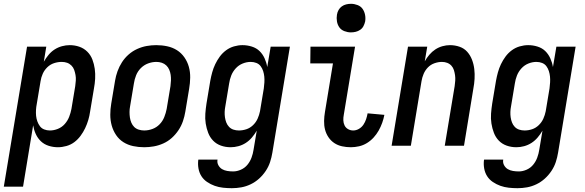

<svg xmlns="http://www.w3.org/2000/svg" viewBox="-52 -765 3072 1008"><path d="M-32 215 90 -520H191L178 -441Q189 -460 203 -477Q217 -494 235 -505.5Q253 -517 273.5 -522.5Q294 -528 314 -528Q341 -528 365 -519.5Q389 -511 406.5 -493.5Q424 -476 433 -452.5Q442 -429 445.5 -403.5Q449 -378 447.5 -351.5Q446 -325 441 -299L421 -179Q418 -157 411.5 -135Q405 -113 395 -92Q385 -71 371 -52Q357 -33 338.5 -19Q320 -5 297 1.5Q274 8 252 8Q227 8 203.5 0.5Q180 -7 163 -23Q146 -39 136 -61Q126 -83 122 -107L69 215ZM210 -80Q231 -80 252 -88.5Q273 -97 288 -114Q303 -131 311 -151.5Q319 -172 323 -193L343 -313Q345 -328 346 -342.5Q347 -357 344.5 -371Q342 -385 337.5 -398Q333 -411 323 -421Q313 -431 300 -435.5Q287 -440 272 -440Q252 -440 232 -433.5Q212 -427 196.5 -412Q181 -397 172.5 -378Q164 -359 161 -339L141 -219Q138 -204 137 -188Q136 -172 137.5 -157Q139 -142 144 -128Q149 -114 157.5 -102.5Q166 -91 180 -85.5Q194 -80 210 -80Z M705 8Q675 8 647 2Q619 -4 596 -18.5Q573 -33 557.5 -56Q542 -79 534.5 -106Q527 -133 527 -162.5Q527 -192 532 -221L552 -341Q556 -366 565 -391Q574 -416 588.5 -438.5Q603 -461 623.5 -479Q644 -497 668.5 -508Q693 -519 718 -523.5Q743 -528 768 -528Q798 -528 826 -522Q854 -516 877 -501.5Q900 -487 916 -464Q932 -441 939.5 -414Q947 -387 946.5 -357.5Q946 -328 941 -299L921 -179Q917 -154 908.5 -129Q900 -104 885 -81.5Q870 -59 850 -41Q830 -23 805.5 -12Q781 -1 755.5 3.5Q730 8 705 8ZM705 -80Q727 -80 748.5 -88Q770 -96 786 -112.5Q802 -129 810.5 -150.5Q819 -172 823 -193L843 -313Q845 -328 845.5 -343Q846 -358 844 -372Q842 -386 836.5 -399Q831 -412 821 -421.5Q811 -431 797.5 -435.5Q784 -440 769 -440Q747 -440 725.5 -432Q704 -424 687.5 -407.5Q671 -391 662.5 -369.5Q654 -348 651 -327L631 -207Q628 -192 628 -177Q628 -162 630 -148Q632 -134 637.5 -121Q643 -108 652.5 -98.5Q662 -89 676 -84.5Q690 -80 705 -80Z M1165 223Q1142 223 1119 220.5Q1096 218 1075 210.5Q1054 203 1035.5 190.5Q1017 178 1005.5 160Q994 142 990 119.5Q986 97 989 74L990 73H1090Q1087 89 1094.5 102.5Q1102 116 1114 123Q1126 130 1141 132.5Q1156 135 1172 135Q1192 135 1212.5 126Q1233 117 1247 100Q1261 83 1268.5 62.5Q1276 42 1279 22L1296 -79Q1285 -60 1270.5 -43Q1256 -26 1238 -14.5Q1220 -3 1199.5 2.5Q1179 8 1159 8Q1132 8 1108 -0.5Q1084 -9 1067 -26.5Q1050 -44 1041 -67.5Q1032 -91 1028 -116.5Q1024 -142 1026 -168.5Q1028 -195 1032 -221L1052 -341Q1056 -363 1062 -385Q1068 -407 1078 -428Q1088 -449 1102 -468Q1116 -487 1135 -501Q1154 -515 1176.5 -521.5Q1199 -528 1221 -528Q1246 -528 1270 -520.5Q1294 -513 1310.5 -497Q1327 -481 1337 -459Q1347 -437 1351 -413L1369 -520H1470L1378 36Q1374 61 1366 85.5Q1358 110 1343 132.5Q1328 155 1308 173Q1288 191 1264 202.5Q1240 214 1215 218.5Q1190 223 1165 223ZM1202 -80Q1222 -80 1241.5 -86.5Q1261 -93 1276.5 -108Q1292 -123 1300.5 -142Q1309 -161 1313 -181L1333 -301Q1335 -316 1336 -332Q1337 -348 1335.5 -363Q1334 -378 1329.5 -392Q1325 -406 1316.5 -417.5Q1308 -429 1294 -434.5Q1280 -440 1264 -440Q1243 -440 1222 -431.5Q1201 -423 1185.5 -406Q1170 -389 1162 -368.5Q1154 -348 1151 -327L1131 -207Q1128 -192 1127.5 -177.5Q1127 -163 1129 -149Q1131 -135 1136 -122Q1141 -109 1150.5 -99Q1160 -89 1173.5 -84.5Q1187 -80 1202 -80Z M1790 8Q1766 8 1743.5 3Q1721 -2 1703 -14Q1685 -26 1672.5 -44.5Q1660 -63 1654.5 -84.5Q1649 -106 1649.5 -130Q1650 -154 1654 -177L1696 -432H1577L1578 -520H1812L1753 -163Q1750 -148 1750.5 -133.5Q1751 -119 1757 -106.5Q1763 -94 1775.5 -87Q1788 -80 1802 -80Q1818 -80 1832.5 -88.5Q1847 -97 1856 -110.5Q1865 -124 1870 -139Q1875 -154 1878 -170L1966 -162Q1962 -141 1954.5 -120Q1947 -99 1936 -79.5Q1925 -60 1909.5 -43Q1894 -26 1874.5 -14Q1855 -2 1833 3Q1811 8 1790 8ZM1790 -595Q1773 -595 1756 -601.5Q1739 -608 1729.5 -621.5Q1720 -635 1717 -652.5Q1714 -670 1717 -688Q1719 -701 1725.5 -712.5Q1732 -724 1742.5 -731.5Q1753 -739 1765.5 -742Q1778 -745 1791 -745Q1808 -745 1825 -738.5Q1842 -732 1851.5 -718.5Q1861 -705 1864.5 -687.5Q1868 -670 1865 -652Q1862 -639 1856 -627.5Q1850 -616 1839 -608.5Q1828 -601 1815.5 -598Q1803 -595 1790 -595Z M2004 0 2090 -520H2191L2178 -443Q2188 -461 2202 -477.5Q2216 -494 2233.5 -505.5Q2251 -517 2271 -522.5Q2291 -528 2310 -528Q2337 -528 2361 -519.5Q2385 -511 2401 -493Q2417 -475 2426 -451.5Q2435 -428 2438 -402.5Q2441 -377 2439.5 -351Q2438 -325 2433 -299L2384 0H2283L2335 -313Q2337 -327 2338 -341.5Q2339 -356 2337 -370Q2335 -384 2331 -397Q2327 -410 2318 -420Q2309 -430 2296 -435Q2283 -440 2268 -440Q2249 -440 2229 -433Q2209 -426 2194.5 -411Q2180 -396 2172 -377Q2164 -358 2161 -339L2105 0Z M2665 223Q2642 223 2619 220.5Q2596 218 2575 210.5Q2554 203 2535.5 190.5Q2517 178 2505.5 160Q2494 142 2490 119.5Q2486 97 2489 74L2490 73H2590Q2587 89 2594.5 102.5Q2602 116 2614 123Q2626 130 2641 132.5Q2656 135 2672 135Q2692 135 2712.5 126Q2733 117 2747 100Q2761 83 2768.5 62.5Q2776 42 2779 22L2796 -79Q2785 -60 2770.5 -43Q2756 -26 2738 -14.5Q2720 -3 2699.5 2.5Q2679 8 2659 8Q2632 8 2608 -0.5Q2584 -9 2567 -26.5Q2550 -44 2541 -67.5Q2532 -91 2528 -116.5Q2524 -142 2526 -168.5Q2528 -195 2532 -221L2552 -341Q2556 -363 2562 -385Q2568 -407 2578 -428Q2588 -449 2602 -468Q2616 -487 2635 -501Q2654 -515 2676.5 -521.5Q2699 -528 2721 -528Q2746 -528 2770 -520.5Q2794 -513 2810.5 -497Q2827 -481 2837 -459Q2847 -437 2851 -413L2869 -520H2970L2878 36Q2874 61 2866 85.5Q2858 110 2843 132.5Q2828 155 2808 173Q2788 191 2764 202.5Q2740 214 2715 218.5Q2690 223 2665 223ZM2702 -80Q2722 -80 2741.5 -86.5Q2761 -93 2776.5 -108Q2792 -123 2800.5 -142Q2809 -161 2813 -181L2833 -301Q2835 -316 2836 -332Q2837 -348 2835.5 -363Q2834 -378 2829.5 -392Q2825 -406 2816.5 -417.5Q2808 -429 2794 -434.5Q2780 -440 2764 -440Q2743 -440 2722 -431.5Q2701 -423 2685.5 -406Q2670 -389 2662 -368.5Q2654 -348 2651 -327L2631 -207Q2628 -192 2627.5 -177.5Q2627 -163 2629 -149Q2631 -135 2636 -122Q2641 -109 2650.5 -99Q2660 -89 2673.5 -84.5Q2687 -80 2702 -80Z"/></svg>

Font: Iosevka Semibold
Style: Italic
Weight: 600
Italic angle: -9°
Monospace: yes
Designer: Belleve Invis
Foundry: Belleve Invis
Version: Version 32.5.0; ttfautohint (v1.8.4)